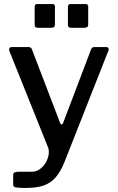

<svg xmlns="http://www.w3.org/2000/svg" viewBox="-20 -762 581 947"><path d="M45 150V99Q45 85 73 85H138Q160 85 179.5 70Q199 55 210 32Q221 9 221 -13Q221 -26 217 -35L26 -511Q25 -513 25 -518Q25 -530 39 -530H121Q127 -530 132 -526.5Q137 -523 138 -517L276 -157Q279 -148 283 -148Q289 -148 293 -160L429 -518Q434 -530 445 -530H504Q511 -530 514.5 -524.5Q518 -519 515 -513L300 32Q279 86 253 114.5Q227 143 192.5 154Q158 165 106 165Q72 165 58.5 162.5Q45 160 45 150ZM251 -642Q251 -633 246.5 -629Q242 -625 232 -625H167Q158 -625 154.5 -628.5Q151 -632 151 -640V-728Q151 -742 163 -742H239Q251 -742 251 -729ZM415 -642Q415 -633 410.5 -629Q406 -625 396 -625H331Q322 -625 318.5 -628.5Q315 -632 315 -640V-728Q315 -742 327 -742H403Q415 -742 415 -729Z"/></svg>

Font: Libre Franklin Medium
Style: Regular
Weight: 500
Designer: Pablo Impallari, Rodrigo Fuenzalida
Foundry: Impallari Type
Version: Version 1.002; ttfautohint (v1.5)